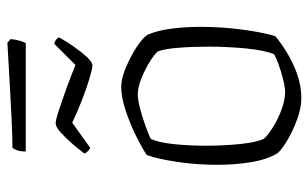

<svg xmlns="http://www.w3.org/2000/svg" viewBox="-182 -674 856 533"><g transform="rotate(-90 246.5 -408.0)"><path d="M240 0Q213 0 181.5 -11.5Q150 -23 124.5 -38Q99 -53 88 -65Q70 -93 62.5 -138.5Q55 -184 55 -233Q55 -290 63 -344Q71 -398 82 -429Q103 -443 136.5 -459.5Q170 -476 206.5 -488Q243 -500 272 -500Q294 -500 324 -487.5Q354 -475 380.5 -458Q407 -441 416 -427Q428 -399 433 -360.5Q438 -322 438 -280Q438 -222 430.5 -165Q423 -108 412 -72Q394 -57 366.5 -40Q339 -23 306.5 -11.5Q274 0 240 0ZM257 -45Q270 -45 292 -50.5Q314 -56 334.5 -63.5Q355 -71 362 -76Q373 -102 378 -153.5Q383 -205 383 -258Q383 -302 380 -340Q377 -378 370 -398Q363 -407 341.5 -420.5Q320 -434 295 -444Q270 -454 250 -454Q235 -454 210.5 -447.5Q186 -441 162.5 -432.5Q139 -424 127 -418Q117 -397 112.5 -354.5Q108 -312 108 -265Q108 -213 113 -167Q118 -121 128 -103Q138 -92 160.5 -78Q183 -64 209.5 -54.5Q236 -45 257 -45ZM331 -580Q322 -580 295 -588Q268 -596 234.5 -609Q201 -622 172 -636L102 -586Q98 -588 93 -592.5Q88 -597 86 -602Q99 -619 115 -637.5Q131 -656 146 -669Q161 -682 170 -682Q179 -682 206.5 -673Q234 -664 268.5 -651.5Q303 -639 332 -627L391 -686Q397 -685 402 -681Q407 -677 409 -673Q398 -653 383 -631.5Q368 -610 354 -595Q340 -580 331 -580ZM92 -765Q92 -780 95.5 -789.5Q99 -799 103 -802Q132 -802 174.5 -804Q217 -806 261.5 -808.5Q306 -811 342 -813Q378 -815 394 -816L404 -807Q403 -794 399.5 -782Q396 -770 393 -765Z"/></g></svg>

Font: Texturina 72pt Thin
Style: Regular
Weight: 100
Designer: Guillermo Torres Carreño
Foundry: Omnibus-Type
Version: Version 1.002; ttfautohint (v1.8.3)